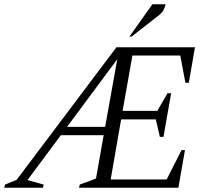

<svg xmlns="http://www.w3.org/2000/svg" viewBox="-35 -882 964 902"><path d="M-15 0 -11 -15 43 -37 512 -660H881L852 -493H836L812 -621H587L541 -361H704L752 -444H769L733 -239H716L697 -321H534L485 -39H748L818 -177H834L803 0H336L340 -15L416 -43L452 -247H251L94 -36L170 -15L167 0ZM280 -286H459L516 -604ZM573 -710 681 -862H743Q740 -847 732.5 -833.5Q725 -820 706 -806L583 -710Z"/></svg>

Font: Spectral SC Light
Style: Italic
Weight: 300
Italic angle: -10°
Designer: Jean-Baptiste Levee
Foundry: Production Type
Version: Version 2.001